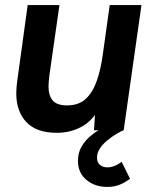

<svg xmlns="http://www.w3.org/2000/svg" viewBox="-20 -513 604 756"><path d="M205 10Q123 10 83.5 -32.5Q44 -75 44 -146Q44 -157 45 -167Q46 -177 47 -188L89 -493H214L174 -213Q173 -202 172 -192Q171 -182 171 -173Q171 -137 187.5 -117.5Q204 -98 244 -98Q290 -98 317.5 -123.5Q345 -149 361 -194.5Q377 -240 385 -300L412 -493H537L467 0H350L357 -107L375 -93Q344 -36 299.5 -13Q255 10 205 10ZM403 223Q353 223 320 195Q287 167 287 121Q287 88 301 64.5Q315 41 334 24.5Q353 8 369 -1L466 0Q456 4 439 14Q422 24 404 38.5Q386 53 374 70.5Q362 88 362 108Q362 127 374 136.5Q386 146 402 146Q416 146 430.5 140.5Q445 135 459 124L492 191Q475 204 453 213.5Q431 223 403 223Z"/></svg>

Font: Hanken Grotesk
Style: Bold Italic
Weight: 700
Italic angle: -8°
Designer: Alfredo Marco Pradil
Foundry: Hanken Design Co.
Version: Version 3.013